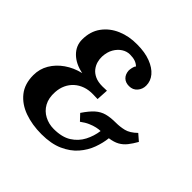

<svg xmlns="http://www.w3.org/2000/svg" viewBox="-184 -885 1071 1071"><g transform="rotate(45 351.0 -350.0)"><path d="M287 16Q213 16 153 -5.5Q93 -27 57.5 -71.5Q22 -116 22 -185Q22 -234 46 -274.5Q70 -315 111.5 -344Q153 -373 207 -386Q146 -398 110 -433.5Q74 -469 74 -518Q74 -582 106.5 -626.5Q139 -671 193 -694Q247 -717 311 -716Q372 -716 416.5 -699Q461 -682 485 -653.5Q509 -625 509 -589Q509 -561 491 -540Q473 -519 443 -519Q415 -519 398.5 -535Q382 -551 380 -579Q380 -587 383 -602Q386 -617 393 -624Q381 -636 364 -642Q347 -648 322 -648Q297 -648 274.5 -633.5Q252 -619 237 -593Q222 -567 220 -530Q219 -511 224.5 -490.5Q230 -470 243.5 -452.5Q257 -435 280.5 -424Q304 -413 340 -413Q348 -413 354.5 -413.5Q361 -414 374 -414L370 -344L335 -345Q300 -346 271.5 -336Q243 -326 222 -307Q201 -288 189 -262Q177 -236 175 -204Q172 -155 190.5 -121.5Q209 -88 242.5 -70.5Q276 -53 315 -53Q380 -53 420 -78.5Q460 -104 481 -144.5Q502 -185 508 -230Q495 -230 476.5 -226Q458 -222 436 -212.5Q414 -203 390 -185L356 -221Q385 -264 409.5 -285.5Q434 -307 463.5 -315Q493 -323 536 -323Q568 -323 599 -330.5Q630 -338 664 -371L702 -338Q685 -308 668 -286.5Q651 -265 628 -252Q605 -239 569 -234Q565 -194 549 -150Q533 -106 500.5 -68.5Q468 -31 415.5 -7.5Q363 16 287 16Z"/></g></svg>

Font: Lora
Style: Bold Italic
Weight: 700
Italic angle: -3°
Designer: Olga Karpushina, Alexei Vanyashin (Cyrillic)
Foundry: Cyreal
Version: Version 3.004